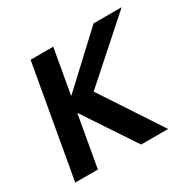

<svg xmlns="http://www.w3.org/2000/svg" viewBox="-116 -613 739 734"><g transform="rotate(-30 253.0 -246.0)"><path d="M204 -492H104L17 0H117L157 -227L308 0H427L252 -266L506 -492H382L169 -294Z"/></g></svg>

Font: Geom
Style: Italic
Weight: 400
Italic angle: -10°
Version: Version 1.102